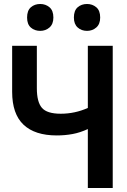

<svg xmlns="http://www.w3.org/2000/svg" viewBox="-20 -944 640 964"><path d="M421 0V-296Q382 -278 344 -271Q306 -264 265 -264Q155 -264 98 -318Q41 -372 41 -483V-714H165V-501Q165 -432 190.5 -402.5Q216 -373 285 -373Q356 -373 421 -402V-714H546V0ZM417 -789Q389 -789 370 -806Q351 -823 351 -856Q351 -891 370 -907.5Q389 -924 417 -924Q444 -924 463.5 -907.5Q483 -891 483 -856Q483 -823 463.5 -806Q444 -789 417 -789ZM182 -789Q154 -789 135 -805.5Q116 -822 116 -856Q116 -891 135 -907.5Q154 -924 182 -924Q209 -924 228.5 -907.5Q248 -891 248 -856Q248 -823 228.5 -806Q209 -789 182 -789Z"/></svg>

Font: Noto Sans Mono SemiBold
Style: Regular
Weight: 600
Designer: Monotype Design Team
Foundry: Monotype Imaging Inc.
Version: Version 2.014; ttfautohint (v1.8.4.7-5d5b)